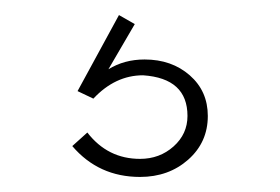

<svg xmlns="http://www.w3.org/2000/svg" viewBox="-20 -34 372 255"><path d="M166 201Q111 201 76 160L96 142Q123 177 166 177Q192 177 210.5 160.5Q229 144 229 120Q229 70 170 66Q133 66 104 97L83 87L138 -14L159 -2L124 58Q145 45 172 45Q208 45 232 66Q256 87 256 120Q256 155 230 178Q204 201 166 201Z"/></svg>

Font: YamahaIndonesia935. App Thin
Style: Regular
Weight: 100
Designer: Dalton Maag Ltd
Foundry: Dalton Maag Ltd
Version: Version 1.002